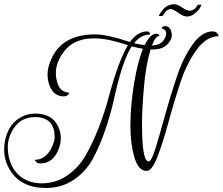

<svg xmlns="http://www.w3.org/2000/svg" viewBox="-24 -806 1076 927"><path d="M800 -762.4Q780 -762.4 760.8 -728.8H742.4Q744 -733.6 752.4 -746Q760.8 -758.4 768.8 -766.4Q789.6 -785.6 817.6 -785.6Q832.8 -785.6 855.2 -770Q877.6 -754.4 890.8 -754.4Q904 -754.4 913.6 -761.6Q923.2 -768.8 931.2 -783.2H948.8Q946.4 -776.8 941.2 -767.2Q936 -757.6 917.6 -742Q899.2 -726.4 879.6 -726.4Q860 -726.4 836 -744.4Q812 -762.4 800 -762.4ZM221.6 -516Q272.8 -640 436 -640Q492.8 -640 603.2 -603.2Q640 -654.4 687.2 -654.4Q693.6 -654.4 696.8 -650.4Q700 -646.4 700.8 -639.2Q656.8 -639.2 623.2 -597.6Q648.8 -591.2 674.4 -588Q701.6 -643.2 729.6 -643.2Q742.4 -643.2 744.8 -635.2L745.6 -632Q726.4 -632 709.6 -586.4Q756 -587.2 772.8 -623.2Q778.4 -634.4 778.4 -644.4Q778.4 -654.4 771.6 -661.2Q764.8 -668 756 -668Q760 -680 772.8 -680Q796 -680 803.2 -652.8Q805.6 -644.8 805.6 -636.8Q805.6 -612.8 782.4 -590Q759.2 -567.2 712.8 -567.2H703.2Q680 -491.2 670.8 -384.4Q661.6 -277.6 661.6 -206.4Q661.6 -26.4 693.6 -26.4Q707.2 -26.4 727.2 -91.2Q747.2 -156 772.4 -248Q797.6 -340 828.4 -432.4Q859.2 -524.8 904.8 -589.6Q950.4 -654.4 1002.4 -654.4Q1013.6 -654.4 1021.2 -648.8Q1028.8 -643.2 1032 -631.2Q972.8 -631.2 924.4 -564.4Q876 -497.6 844.8 -401.6Q813.6 -305.6 787.6 -210Q761.6 -114.4 735.6 -47.6Q709.6 19.2 684 19.2Q644 19.2 624.8 -46.4Q605.6 -112 605.6 -196.8Q605.6 -294.4 622.8 -400.4Q640 -506.4 666.4 -570.4Q637.6 -575.2 612 -582.4Q567.2 -513.6 526.4 -328Q510.4 -255.2 483.2 -176Q456 -96.8 422.8 -36.8Q389.6 23.2 331.6 62.4Q273.6 101.6 196.8 101.6Q79.2 101.6 25.6 17.6Q-4 -29.6 -4 -84Q-4 -106.4 0.8 -129.6Q17.6 -207.2 76.8 -240Q108 -257.6 146.4 -257.6Q228.8 -257.6 257.6 -193.6Q269.6 -167.2 269.6 -139.6Q269.6 -112 258.4 -84Q231.2 -16.8 169.6 -16.8Q160 -16.8 153.6 -21.2Q147.2 -25.6 144 -34.4Q165.6 -34.4 184.8 -45.6Q216.8 -64.8 234.4 -115.2Q240 -132 240 -142.8Q240 -153.6 238.4 -167.6Q236.8 -181.6 228 -200Q219.2 -218.4 197.6 -229.6Q176 -240.8 146.4 -240.8Q70.4 -240.8 34.4 -173.6Q13.6 -135.2 13.6 -100.8Q13.6 -66.4 20.8 -39.2Q41.6 36.8 108 65.6Q139.2 79.2 176.8 79.2Q245.6 79.2 300 41.6Q354.4 4 388 -53.2Q421.6 -110.4 451.6 -187.2Q481.6 -264 500 -334.4Q548 -512.8 593.6 -588Q589.6 -588.8 572.4 -594.4Q555.2 -600 549.2 -601.6Q543.2 -603.2 527.6 -607.2Q512 -611.2 503.2 -612.8Q494.4 -614.4 480.8 -616.8Q456.8 -620.8 428 -620.8Q324 -620.8 274.4 -542.4Q245.6 -498.4 245.6 -451.2Q245.6 -437.6 248.8 -423.2Q257.6 -371.2 295.2 -360.8Q302.4 -358.4 310.4 -358.4Q305.6 -340.8 284 -340.8Q235.2 -340.8 215.2 -392.8Q205.6 -417.6 205.6 -448Q205.6 -478.4 221.6 -516Z"/></svg>

Font: Rouge Script
Style: Regular
Weight: 400
Designer: Sabrina Mariela Lopez
Foundry: Typesenses
Version: Version 1.003